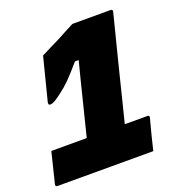

<svg xmlns="http://www.w3.org/2000/svg" viewBox="-135 -818 864 926"><g transform="rotate(-20 297.0 -355.0)"><path d="M33 -169H215Q217 -177 219 -186Q222 -200 232 -238Q242 -276 254.5 -328Q267 -380 281 -434.5Q295 -489 307 -536H288Q246 -487 220 -461Q194 -435 167 -415Q138 -393 126 -387Q114 -381 106 -381Q99 -381 97.5 -385.5Q96 -390 97 -395L153 -615Q174 -626 199 -638.5Q224 -651 249 -663Q273 -676 298.5 -689.5Q324 -703 338 -710H533Q546 -710 543 -698Q538 -678 527 -634.5Q516 -591 501 -532.5Q486 -474 470 -409.5Q454 -345 438.5 -282.5Q423 -220 410 -169H526Q537 -169 535 -158Q532 -146 525.5 -122.5Q519 -99 512.5 -72.5Q506 -46 501 -25.5Q496 -5 495 0H6Q-3 0 -5 -3Q-7 -5 -5 -15Q-3 -23 2.5 -45Q8 -67 14.5 -94Q21 -121 26.5 -142.5Q32 -164 33 -169Z"/></g></svg>

Font: Recursive Mn Lnr St Blk
Style: Italic
Weight: 900
Italic angle: -15°
Monospace: yes
Version: Version 1.079;hotconv 1.0.112;makeotfexe 2.5.65598; ttfautoh